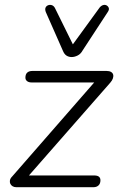

<svg xmlns="http://www.w3.org/2000/svg" viewBox="-20 -781 499 801"><path d="M48 0Q39 0 32.5 -4Q26 -8 23 -14.5Q20 -21 21.5 -29Q23 -37 31 -45L387 -453L390 -437H112Q100 -437 93 -442.5Q86 -448 86 -457Q86 -471 93.5 -478Q101 -485 115 -485H425Q436 -485 443 -481Q450 -477 452 -470Q454 -463 451 -454Q448 -445 440 -436L85 -31L82 -49H373Q399 -49 399 -29Q399 -15 391 -7.5Q383 0 370 0ZM279 -543Q267 -543 257.5 -549Q248 -555 242 -570L171 -731Q167 -742 170 -749Q173 -756 180.5 -759Q188 -762 196 -759.5Q204 -757 209 -748L284 -596L396 -750Q403 -758 411 -760Q419 -762 425.5 -758Q432 -754 434 -747Q436 -740 429 -730L325 -571Q317 -556 304 -549.5Q291 -543 279 -543Z"/></svg>

Font: Nunito ExtraLight Light
Style: Italic
Weight: 300
Italic angle: -9°
Version: Version 3.602